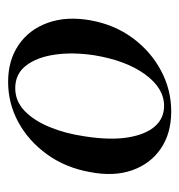

<svg xmlns="http://www.w3.org/2000/svg" viewBox="-4 -436 452 485"><g transform="rotate(90 222.5 -193.0)"><path d="M186 13Q132 13 93 -13.5Q54 -40 37 -87.5Q20 -135 31 -196Q42 -256 75.5 -301.5Q109 -347 157.5 -373Q206 -399 261 -399Q316 -399 354.5 -373Q393 -347 409.5 -300.5Q426 -254 414 -193Q403 -132 369.5 -85.5Q336 -39 288.5 -13Q241 13 186 13ZM202 -5Q235 -5 259.5 -28.5Q284 -52 300.5 -92Q317 -132 324 -181Q334 -246 326.5 -290.5Q319 -335 298.5 -358Q278 -381 247 -381Q202 -381 167 -332.5Q132 -284 119 -204Q111 -150 117.5 -105Q124 -60 145 -32.5Q166 -5 202 -5Z"/></g></svg>

Font: Cormorant Light SemiBold
Style: Italic
Weight: 600
Italic angle: -10°
Version: Version 4.000